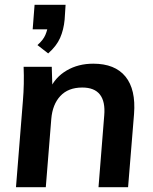

<svg xmlns="http://www.w3.org/2000/svg" viewBox="-20 -785 642 805"><path d="M255 -765 251 -703Q247 -660 232 -626Q217 -592 182 -561L137 -596Q161 -617 170 -638Q179 -659 182 -682L209 -662H117L125 -765ZM47 0 76 -362Q82 -433 79 -505H197L200 -405L189 -411Q211 -461 259.5 -489.5Q308 -518 371 -518Q462 -518 506 -464Q550 -410 542 -307L517 0H393L417 -301Q422 -359 399 -388.5Q376 -418 325 -418Q266 -418 233 -382.5Q200 -347 195 -286L172 0Z"/></svg>

Font: Muli
Style: Bold Italic
Weight: 700
Italic angle: -4.541°
Designer: Vernon Adams
Foundry: Vernon Adams
Version: Version 2.100; ttfautohint (v1.8.1.43-b0c9)